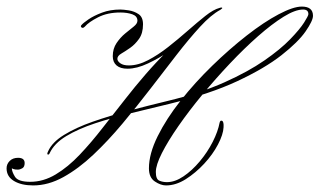

<svg xmlns="http://www.w3.org/2000/svg" viewBox="-135 -564 972 584"><path d="M370 0Q354 0 336 -12Q318 -24 318 -52Q318 -96 344.5 -149.5Q371 -203 414.5 -258Q458 -313 510.5 -364Q563 -415 615.5 -456Q668 -497 712.5 -520.5Q757 -544 783 -544Q817 -544 817 -516Q817 -501 794.5 -468.5Q772 -436 721 -396Q670 -356 586.5 -317Q503 -278 380 -248Q323 -234 264.5 -220Q206 -206 154.5 -189Q103 -172 66.5 -150Q30 -128 16 -98Q14 -93 10.5 -94Q7 -95 11 -103Q23 -131 59.5 -153.5Q96 -176 147.5 -194Q199 -212 258 -227.5Q317 -243 375 -257Q475 -281 547.5 -313.5Q620 -346 669 -380Q718 -414 747.5 -444.5Q777 -475 790 -495.5Q803 -516 803 -521Q803 -535 787 -535Q763 -535 727.5 -513Q692 -491 650 -454Q608 -417 564.5 -371Q521 -325 480.5 -276Q440 -227 408 -181Q376 -135 357.5 -98.5Q339 -62 339 -41Q339 -19 349.5 -14.5Q360 -10 373 -10Q397 -10 423 -27.5Q449 -45 472.5 -73Q496 -101 512 -132.5Q528 -164 533 -191Q535 -199 540.5 -196.5Q546 -194 545 -177Q544 -155 528 -124.5Q512 -94 486 -66Q460 -38 430 -19Q400 0 370 0ZM-34 0Q-70 0 -92.5 -13.5Q-115 -27 -115 -52Q-115 -65 -105.5 -74.5Q-96 -84 -80 -84Q-60 -84 -60 -68Q-60 -56 -67.5 -52Q-75 -48 -80 -48Q-90 -48 -94.5 -50Q-99 -52 -99 -52Q-99 -42 -89.5 -26.5Q-80 -11 -43 -11Q-3 -11 34.5 -33.5Q72 -56 107.5 -93.5Q143 -131 177.5 -175.5Q212 -220 247 -264Q275 -300 307 -337Q339 -374 372 -406.5Q405 -439 434 -461Q442 -467 448.5 -469Q455 -471 453 -466Q452 -463 431.5 -446Q411 -429 380 -408Q349 -387 315 -371Q281 -355 253 -355Q231 -355 219.5 -365Q208 -375 208 -393Q208 -416 219.5 -433Q231 -450 245.5 -462Q260 -474 271.5 -483Q283 -492 283 -501Q283 -515 267.5 -520.5Q252 -526 231 -526Q192 -526 163.5 -511.5Q135 -497 123 -483Q117 -477 113 -480.5Q109 -484 113 -488Q118 -494 134 -505Q150 -516 175 -525.5Q200 -535 231 -535Q240 -535 256.5 -532.5Q273 -530 286.5 -521Q300 -512 300 -490Q300 -463 288 -446Q276 -429 261 -418.5Q246 -408 234 -401Q222 -394 222 -385Q222 -378 231 -371.5Q240 -365 257 -365Q285 -365 315.5 -381Q346 -397 376.5 -421Q407 -445 436 -470.5Q465 -496 489.5 -515.5Q514 -535 533 -540Q538 -542 540.5 -540.5Q543 -539 535 -534Q507 -519 473.5 -482.5Q440 -446 402 -397Q364 -348 322.5 -294Q281 -240 237.5 -188Q194 -136 149 -93.5Q104 -51 58 -25.5Q12 0 -34 0Z"/></svg>

Font: Kapakana
Style: Regular
Weight: 400
Designer: Kousuke Nagai
Version: Version 1.002